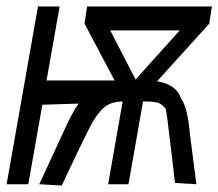

<svg xmlns="http://www.w3.org/2000/svg" viewBox="-54 -570 675 594"><path d="M63.5 -550H130.5L90 -321H300.5L207.5 -497L215.5 -550H601.5L593.5 -497L432 -318.5Q493 -308.5 507 -263.5Q517 -250.5 523.5 -222.5Q530 -194.5 532.5 -164L553.5 0L487.5 -4L472.5 -130Q463 -212.5 459 -232.5Q448.5 -247.5 435.5 -251.8Q422.5 -256 395.5 -256H388.5L343.5 0H280.5L325.5 -256Q300 -256 282 -246.8Q264 -237.5 250.5 -218.5Q239 -206 218 -164.8Q197 -123.5 137 4L67.5 0L147 -172Q171 -225.5 189.5 -249.5L77 -246L33.5 0H-33.5ZM502 -476H287L365.5 -324Z"/></svg>

Font: JuliaMono BoldItalic
Style: Regular
Weight: 700
Italic angle: -9°
Monospace: yes
Designer: cormullion
Foundry: corm
Version: Version 0.049; ttfautohint (v1.8.4)